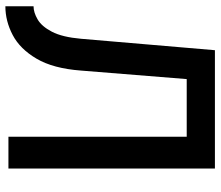

<svg xmlns="http://www.w3.org/2000/svg" viewBox="-70 -692 773 672"><g transform="rotate(90 316.0 -356.5)"><path d="M570.3 -722.7V0H459V-624H257.3L227.5 -253.9Q220.2 -156.7 186 -98.6Q151.9 -40.5 103 -14.9Q54.2 10.7 2.4 10.7V-87.9Q23.9 -87.9 48.3 -102.1Q72.8 -116.2 91.6 -152.3Q110.4 -188.5 116.2 -253.9L156.2 -722.7Z"/></g></svg>

Font: Giphurs Medium
Style: Regular
Weight: 500
Version: Version 0.920; ttfautohint (v1.8.4.7-5d5b)